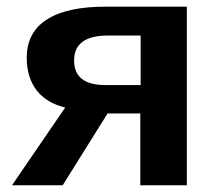

<svg xmlns="http://www.w3.org/2000/svg" viewBox="-20 -548 640 568"><path d="M298.3 -212.4 165.5 0H15.6L172.9 -230Q117.2 -243.2 88.1 -281.2Q59.1 -319.3 59.1 -377Q59.1 -452.1 118.4 -490.2Q177.7 -528.3 292 -528.3H532.7V0H395V-212.4ZM396 -442.9H299.3Q199.2 -442.9 199.2 -369.1Q199.2 -296.4 291.5 -296.4H396Z"/></svg>

Font: Cousine
Style: Bold
Weight: 700
Monospace: yes
Designer: Steve Matteson
Foundry: Ascender Corporation
Version: Version 1.20